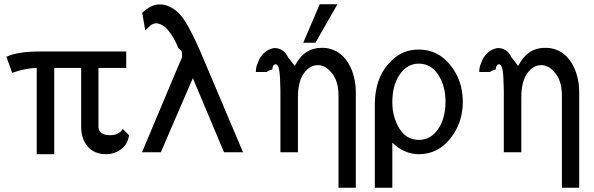

<svg xmlns="http://www.w3.org/2000/svg" viewBox="-20 -713 2779 899"><path d="M10 -447Q61 -472 171 -472H571V-395H441V-116Q446 -80 495 -80Q517 -80 530.5 -87Q544 -94 549 -101.5Q554 -109 555 -109L584 -80Q579 -38 547.5 -14.5Q516 9 476 9Q423 9 392 -25.5Q361 -60 360 -117V-225V-395H234V9H152V-395Q99 -394 37 -372Z M645 0 808 -388 831 -441Q832 -442 832 -444Q834 -472 828 -476Q827 -478 823 -481Q819 -484 816 -487Q766 -604 709 -604Q692 -601 684 -593Q680 -590 672 -582Q664 -574 660 -571L646 -653Q686 -690 721 -692Q748 -694 771 -683Q812 -666 843.5 -618Q875 -570 915 -479L1118 0H1029L883 -347Q858 -290 808 -174Q758 -58 733 0Z M1400 -513 1477 -693H1560L1457 -513ZM1178 -376Q1178 -400 1187 -418Q1196 -446 1216.5 -465Q1237 -484 1263 -488Q1308 -489 1330 -443Q1355 -412 1360 -404Q1403 -488 1483 -489Q1508 -490 1530 -483Q1583 -467 1614 -412Q1645 -357 1646 -284V166H1565V-265Q1565 -332 1534.5 -370Q1504 -408 1469 -408Q1429 -408 1402 -368.5Q1375 -329 1375 -259V0H1293V-289Q1292 -357 1287.5 -384Q1283 -411 1271 -412Q1257 -412 1255 -388Q1238 -384 1229 -376Z M1735 166V-221Q1735 -305 1766 -366Q1790 -413 1834.5 -447Q1879 -481 1941 -481Q2030 -481 2088.5 -408.5Q2147 -336 2147 -236Q2147 -138 2088.5 -64.5Q2030 9 1941 9Q1873 9 1817 -45V166ZM1817 -235Q1817 -166 1849.5 -112Q1882 -58 1942 -58Q1996 -58 2031 -108Q2066 -158 2066 -237Q2066 -311 2032 -363Q1998 -415 1941 -415Q1887 -415 1852 -364.5Q1817 -314 1817 -235Z M2224 -376Q2224 -400 2233 -418Q2242 -446 2262.5 -465Q2283 -484 2309 -488Q2354 -489 2376 -443Q2401 -412 2406 -404Q2449 -488 2529 -489Q2554 -490 2576 -483Q2629 -467 2660 -412Q2691 -357 2692 -284V166H2611V-265Q2611 -332 2580.5 -370Q2550 -408 2515 -408Q2475 -408 2448 -368.5Q2421 -329 2421 -259V0H2339V-289Q2338 -357 2333.5 -384Q2329 -411 2317 -412Q2303 -412 2301 -388Q2284 -384 2275 -376Z"/></svg>

Font: Coval
Style: Light
Weight: 300
Foundry: Context Ltd
Version: Version 001.000